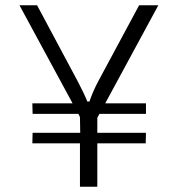

<svg xmlns="http://www.w3.org/2000/svg" viewBox="-20 -710 650 730"><path d="M535 -317V-277H358L350 -262V-205H535L534 -165H350V0H284V-165H103L104 -205H285L284 -265L278 -277H104L103 -317H256L54 -690H121L277 -398Q301 -352 312 -324H320Q333 -362 353 -400L509 -690H582L380 -317Z"/></svg>

Font: Taylor Sans Light
Style: Regular
Weight: 300
Italic angle: -8°
Designer: Natanael Gama
Version: Version 1.001 September 8, 2015